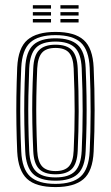

<svg xmlns="http://www.w3.org/2000/svg" viewBox="-20 -734 440 761"><path d="M200 7.5Q121.8 7.5 86.9 -25.4Q52 -58.2 48.2 -133Q46 -186.2 45.1 -240.2Q44.2 -294.2 45 -350.5Q45.8 -406.8 48.2 -466.8Q52 -544.8 88.9 -576.1Q125.8 -607.5 200 -607.5Q276.2 -607.5 312 -575.2Q347.8 -543 351.2 -466.2Q355 -381.5 355 -296.9Q355 -212.2 351.2 -133Q347.5 -55 310.6 -23.8Q273.8 7.5 200 7.5ZM200 -5.2Q267.8 -5.2 299.9 -34.6Q332 -64 335.5 -134Q339 -208 339.2 -291Q339.5 -374 335.5 -465.8Q332.2 -536.2 300 -565.5Q267.8 -594.8 200 -594.8Q131.5 -594.8 99.5 -565.2Q67.5 -535.8 64.2 -465.8Q61.5 -404 60.6 -348.1Q59.8 -292.2 60.8 -239.5Q61.8 -186.8 64.2 -134Q67.2 -64.5 99.2 -34.9Q131.2 -5.2 200 -5.2ZM200 -17.8Q138.2 -17.8 110.6 -45.1Q83 -72.5 80 -134.8Q77.5 -189.2 76.5 -242.1Q75.5 -295 76.4 -349.8Q77.2 -404.5 80 -464.8Q83 -529 111.6 -555.6Q140.2 -582.2 200 -582.2Q259.5 -582.2 288.1 -555.9Q316.8 -529.5 319.5 -465.2Q322 -408.8 322.9 -354.2Q323.8 -299.8 323 -245.4Q322.2 -191 319.5 -134.8Q316.8 -71 288.1 -44.4Q259.5 -17.8 200 -17.8ZM200 -30.8Q253 -30.8 277 -55.1Q301 -79.5 303.8 -136Q307.5 -215.2 307.6 -293.5Q307.8 -371.8 303.8 -464Q301.2 -522.5 276 -545.9Q250.8 -569.2 200 -569.2Q146.5 -569.2 122.5 -544.6Q98.5 -520 95.8 -463.8Q93.5 -407 92.5 -353.9Q91.5 -300.8 92.4 -247.1Q93.2 -193.5 95.8 -135.2Q98.5 -78.2 123.1 -54.5Q147.8 -30.8 200 -30.8ZM200 -43.2Q155.2 -43.2 134.6 -64.8Q114 -86.2 111.8 -135.2Q109.2 -192.8 108.2 -245.6Q107.2 -298.5 108.1 -351.9Q109 -405.2 111.8 -463.5Q114 -514.5 135.1 -535.6Q156.2 -556.8 200 -556.8Q244.8 -556.8 265.2 -535.1Q285.8 -513.5 288 -463.2Q292 -369.2 291.8 -290.9Q291.5 -212.5 288 -136.5Q285.8 -86 265 -64.6Q244.2 -43.2 200 -43.2ZM200 -56Q236.5 -56 253.4 -74.9Q270.2 -93.8 272 -137Q275.8 -217.8 275.9 -293.4Q276 -369 272 -462.8Q270.2 -505.5 253.8 -524.8Q237.2 -544 200 -544Q163 -544 146.4 -525Q129.8 -506 127.5 -463.2Q125 -404.8 124.1 -352.1Q123.2 -299.5 124.1 -246.9Q125 -194.2 127.5 -135.8Q129.8 -93.8 146.6 -74.9Q163.5 -56 200 -56ZM219.5 -699.8V-713.5H291.5V-699.8ZM110.2 -645V-658.8H182.2V-645ZM110.2 -672.5V-686H182.2V-672.5ZM110.2 -699.8V-713.5H182.2V-699.8ZM219.5 -645V-658.8H291.5V-645ZM219.5 -672.5V-686H291.5V-672.5Z"/></svg>

Font: Big Shoulders Inline Text Thin
Style: Regular
Weight: 400
Version: Version 2.002